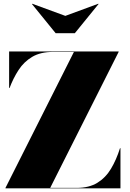

<svg xmlns="http://www.w3.org/2000/svg" viewBox="-20 -1032 714 1052"><path d="M338 -945 518.5 -1011.5 520 -1010 390 -850H285L155 -1010L156.5 -1011.5ZM30 -750H630V-747.5L255 -2.5H399.5Q468 -2.5 513.5 -30.5Q559 -58.5 588.2 -107.5Q617.5 -156.5 637.5 -220H640V0H10V-2.5L385 -747.5H270.5Q202 -747.5 156.5 -720.5Q111 -693.5 81.8 -648.5Q52.5 -603.5 32.5 -550H30Z"/></svg>

Font: Bodoni* 72pt Fatface
Style: Regular
Weight: 900
Version: Version 2.3